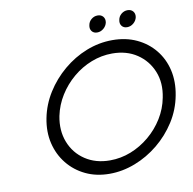

<svg xmlns="http://www.w3.org/2000/svg" viewBox="-90 -924 1027 1023"><g transform="rotate(-10 423.5 -413.0)"><path d="M422 8Q350 8 292.5 -19.5Q235 -47 196 -95.5Q157 -144 142 -207Q127 -270 141 -342Q155 -414 194.5 -477Q234 -540 291.5 -588.5Q349 -637 417.5 -664Q486 -691 558 -691Q631 -691 689 -664Q747 -637 786 -589Q825 -541 839.5 -478Q854 -415 840 -342Q826 -267 785.5 -203.5Q745 -140 687 -92.5Q629 -45 560.5 -18.5Q492 8 422 8ZM436 -62Q495 -62 549.5 -83.5Q604 -105 650 -143.5Q696 -182 727.5 -233Q759 -284 770 -342Q786 -420 760.5 -483Q735 -546 679 -583.5Q623 -621 545 -621Q487 -621 432 -599.5Q377 -578 331.5 -539.5Q286 -501 254.5 -450.5Q223 -400 211 -342Q196 -265 221 -201Q246 -137 302.5 -99.5Q359 -62 436 -62ZM649 -745Q630 -745 620 -758Q610 -771 614 -790Q617 -809 632 -821.5Q647 -834 666 -834Q685 -834 695.5 -821.5Q706 -809 703 -790Q699 -771 683.5 -758Q668 -745 649 -745ZM487 -745Q468 -745 458 -758Q448 -771 452 -790Q455 -809 470 -821.5Q485 -834 504 -834Q523 -834 533.5 -821.5Q544 -809 541 -790Q537 -771 521.5 -758Q506 -745 487 -745Z"/></g></svg>

Font: Teachers
Style: Italic
Weight: 400
Italic angle: -11°
Designer: Alfredo Marco Pradil, Chank Diesel
Version: Version 1.001